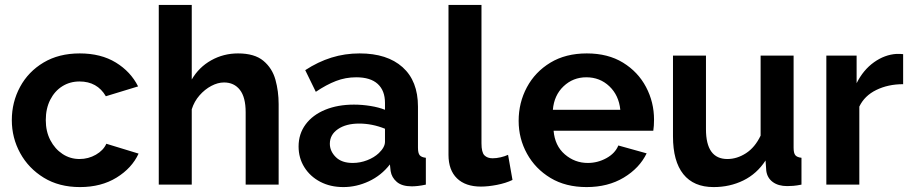

<svg xmlns="http://www.w3.org/2000/svg" viewBox="-20 -750 3703 780"><path d="M305 10Q220 10 158 -28Q96 -66 62 -128Q28 -190 28 -262Q28 -335 61.5 -397Q95 -459 157 -496Q219 -533 304 -533Q390 -533 450.5 -496Q511 -459 541 -399L410 -359Q375 -419 303 -419Q264 -419 233 -399.5Q202 -380 184 -344.5Q166 -309 166 -262Q166 -216 184.5 -180.5Q203 -145 234 -124.5Q265 -104 303 -104Q339 -104 369.5 -121.5Q400 -139 412 -166L543 -126Q516 -67 453.5 -28.5Q391 10 305 10Z M1112 0H978V-294Q978 -355 954.5 -385Q931 -415 890 -415Q865 -415 838.5 -401Q812 -387 790.5 -362.5Q769 -338 759 -306V0H625V-730H759V-427Q788 -477 838 -505Q888 -533 947 -533Q1014 -533 1050 -503Q1086 -473 1099 -426Q1112 -379 1112 -327Z M1193 -155Q1193 -206 1221.5 -244.5Q1250 -283 1301 -304Q1352 -325 1418 -325Q1451 -325 1485 -319.5Q1519 -314 1544 -304V-332Q1544 -382 1514.5 -409Q1485 -436 1427 -436Q1384 -436 1345 -421Q1306 -406 1263 -377L1220 -465Q1272 -499 1326.5 -516Q1381 -533 1441 -533Q1553 -533 1615.5 -477Q1678 -421 1678 -317V-150Q1678 -128 1685 -119.5Q1692 -111 1710 -109V0Q1692 4 1677.5 5.5Q1663 7 1653 7Q1613 7 1592 -11Q1571 -29 1567 -55L1564 -82Q1529 -37 1478.5 -13.5Q1428 10 1375 10Q1322 10 1281 -11.5Q1240 -33 1216.5 -70.5Q1193 -108 1193 -155ZM1519 -128Q1544 -152 1544 -174V-227Q1492 -248 1439 -248Q1386 -248 1353 -225.5Q1320 -203 1320 -166Q1320 -136 1344 -112Q1368 -88 1413 -88Q1443 -88 1471.5 -99Q1500 -110 1519 -128Z M1802 -730H1936V-168Q1936 -131 1948 -119Q1960 -107 1981 -107Q1997 -107 2014 -111Q2031 -115 2044 -121L2062 -19Q2035 -6 1999 1Q1963 8 1934 8Q1871 8 1836.5 -25.5Q1802 -59 1802 -121Z M2363 10Q2278 10 2216.5 -27Q2155 -64 2121 -125.5Q2087 -187 2087 -259Q2087 -333 2120.5 -395.5Q2154 -458 2216 -495.5Q2278 -533 2364 -533Q2450 -533 2511 -495.5Q2572 -458 2604.5 -396.5Q2637 -335 2637 -264Q2637 -238 2634 -219H2229Q2234 -158 2274.5 -123Q2315 -88 2368 -88Q2408 -88 2443.5 -107.5Q2479 -127 2492 -159L2607 -127Q2578 -67 2514 -28.5Q2450 10 2363 10ZM2226 -304H2500Q2494 -363 2455.5 -399.5Q2417 -436 2362 -436Q2308 -436 2269.5 -399.5Q2231 -363 2226 -304Z M2714 -196V-524H2848V-225Q2848 -104 2935 -104Q2974 -104 3010.5 -127.5Q3047 -151 3070 -199V-524H3204V-150Q3204 -128 3211 -119.5Q3218 -111 3236 -109V0Q3216 4 3202.5 5Q3189 6 3178 6Q3142 6 3119.5 -10.5Q3097 -27 3093 -56L3090 -98Q3055 -44 3000 -17Q2945 10 2879 10Q2798 10 2756 -42.5Q2714 -95 2714 -196Z M3649 -408Q3588 -408 3540 -384.5Q3492 -361 3471 -317V0H3337V-524H3460V-412Q3487 -466 3530.5 -497Q3574 -528 3622 -531Q3643 -531 3649 -530Z"/></svg>

Font: Raleway
Style: Bold
Weight: 700
Designer: Matt McInerney, Pablo Impallari, Rodrigo Fuenzalida
Foundry: Matt McInerney, Pablo Impallari, Rodrigo Fuenzalida
Version: Version 4.026